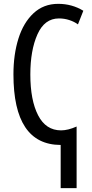

<svg xmlns="http://www.w3.org/2000/svg" viewBox="-20 -745 481 1000"><path d="M414 -689 386 -618Q367 -632 341 -640.5Q315 -649 287 -649Q212 -649 175 -566Q138 -483 138 -357Q138 -223 178.5 -144.5Q219 -66 298 -66Q334 -66 379 -86V235H296V10Q50 9 50 -358Q50 -461 76 -544Q102 -627 154.5 -676Q207 -725 283 -725Q355 -725 414 -689Z"/></svg>

Font: Noto Sans UI Cond
Style: Regular
Weight: 400
Width: 3
Designer: Monotype Design Team
Foundry: Monotype Imaging Inc.
Version: Version 1.001